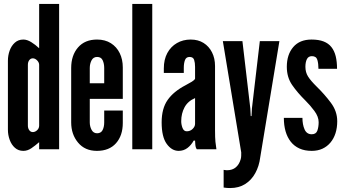

<svg xmlns="http://www.w3.org/2000/svg" viewBox="-20 -755 1740 971"><path d="M98 8Q73 8 55.5 -7.5Q38 -23 29 -47.8Q20 -72.5 20 -99V-448Q20 -474.5 28.8 -499Q37.5 -523.5 55 -539.2Q72.5 -555 98 -555Q117 -555 138 -542Q159 -529 178 -511V-735H279V0H178V-36Q158 -18.5 138.5 -5.2Q119 8 98 8ZM146 -87Q157.5 -87 167.8 -96.5Q178 -106 178 -120V-427Q178 -439 167.8 -449.5Q157.5 -460 146 -460Q135 -460 128 -450.8Q121 -441.5 121 -427V-120Q121 -106 128 -96.5Q135 -87 146 -87Z M470 8Q409.5 8 374.8 -33.8Q340 -75.5 340 -136V-411Q340 -475 374.5 -515Q409 -555 471 -555Q511.5 -555 540.8 -536.5Q570 -518 585.5 -486.2Q601 -454.5 601 -414V-255H434V-136Q434 -115.5 443.2 -98.2Q452.5 -81 471 -81Q490.5 -81 498.8 -97Q507 -113 507 -136V-196H601V-133Q601 -69.5 566.8 -30.8Q532.5 8 470 8ZM434 -334H507V-411Q507 -433.5 499.2 -450.2Q491.5 -467 471 -467Q452 -467 443 -449.8Q434 -432.5 434 -411Z M649 0V-735H750V0Z M883.5 8Q848.5 8 823 -27.5Q797.5 -63 797.5 -136Q797.5 -206.5 827.8 -249.5Q858 -292.5 918.5 -324Q937.5 -334 950.5 -342Q963.5 -350 966.5 -357V-417Q966.5 -437.5 961.8 -452.2Q957 -467 938.5 -467Q921.5 -467 915.5 -451.2Q909.5 -435.5 909.5 -412V-386H808.5V-409Q808.5 -454 826.2 -486.8Q844 -519.5 874.8 -537.2Q905.5 -555 944.5 -555Q982 -555 1009.5 -537.8Q1037 -520.5 1052.2 -490.2Q1067.5 -460 1067.5 -421V-95Q1067.5 -58.5 1069.5 -38.2Q1071.5 -18 1074.5 0H975.5Q969 -8 967.8 -23.5Q966.5 -39 966.5 -44H959.5Q947 -21 927.8 -6.5Q908.5 8 883.5 8ZM924.5 -91Q942 -91 954.2 -103Q966.5 -115 966.5 -129V-259Q930 -243.5 913.2 -212.2Q896.5 -181 896.5 -142Q896.5 -125 903 -108Q909.5 -91 924.5 -91Z M1144 196Q1137.5 196 1128.5 195.5Q1119.5 195 1111 193.5V104Q1112.5 104.5 1119 105.2Q1125.5 106 1127.5 106Q1155.5 106 1172.8 91Q1190 76 1197 51Q1199.5 43.5 1199.8 33.5Q1200 23.5 1200 16L1107 -547H1206L1246 -206L1248 -168H1252L1254 -206L1294 -547H1393L1296 41Q1290.5 85 1271.2 120.2Q1252 155.5 1220 175.8Q1188 196 1144 196Z M1556.5 8Q1521 8 1494.5 -4Q1468 -16 1450.5 -38.2Q1433 -60.5 1424.2 -91Q1415.5 -121.5 1415.5 -159H1509.5Q1509.5 -125.5 1520.2 -100.8Q1531 -76 1556.5 -76Q1578.5 -76 1585 -94.5Q1591.5 -113 1591.5 -137Q1591.5 -165 1569.8 -194.2Q1548 -223.5 1524.5 -246.5Q1484 -286.5 1457.2 -325.5Q1430.5 -364.5 1430.5 -417Q1430.5 -479 1463 -517Q1495.5 -555 1555.5 -555Q1591.5 -555 1616.2 -545.5Q1641 -536 1656 -517Q1671 -498 1677.8 -470.5Q1684.5 -443 1684.5 -407H1590.5Q1590.5 -433 1585 -452Q1579.5 -471 1557.5 -471Q1539.5 -471 1532 -455.8Q1524.5 -440.5 1524.5 -417Q1524.5 -389.5 1537.8 -368.2Q1551 -347 1582 -316.5Q1621 -278.5 1653.2 -235.5Q1685.5 -192.5 1685.5 -142Q1685.5 -109 1676.8 -81.5Q1668 -54 1651.2 -34Q1634.5 -14 1610.8 -3Q1587 8 1556.5 8Z"/></svg>

Font: League Gothic
Style: Regular
Weight: 400
Designer: The League of Moveable Type
Version: Version 2.001